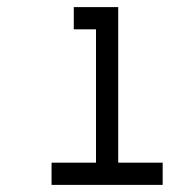

<svg xmlns="http://www.w3.org/2000/svg" viewBox="-20 -520 540 540"><path d="M312.5 -62.5H437.5V0H125V-62.5H250V-437.5H187.5V-500H312.5Z"/></svg>

Font: ChillBitmapSE 16px
Style: Regular
Weight: 400
Designer: Designed by Warren2060
Foundry: ChillType
Version: Version 1.000